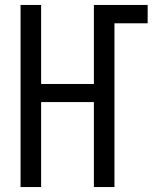

<svg xmlns="http://www.w3.org/2000/svg" viewBox="-20 -755 640 775"><path d="M63 0V-735H146V-416H359V-735H576V-661H442V0H359V-343H146V0Z"/></svg>

Font: Iosevka Meiseki Sans
Style: Regular
Weight: 400
Monospace: yes
Designer: Belleve Invis
Foundry: Belleve Invis
Version: Version 11.2.6; ttfautohint (v1.8.4)